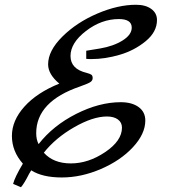

<svg xmlns="http://www.w3.org/2000/svg" viewBox="-20 -658 709 806"><path d="M639 -574Q639 -524 591.5 -485Q544 -446 482.5 -428Q421 -410 364 -410Q349 -410 342 -411V-445Q344 -445 400 -454.5Q456 -464 494.5 -488Q533 -512 533 -542Q533 -578 479 -578Q406 -578 341 -528Q276 -478 276 -423Q276 -368 344 -352Q359 -348 364 -344Q369 -340 369 -330Q369 -320 359.5 -313.5Q350 -307 316 -295Q132 -232 132 -99Q132 -72 142 -53Q203 -131 300 -180Q397 -229 487 -229Q534 -229 562 -208.5Q590 -188 590 -152Q590 -96 538 -40Q486 16 403.5 51.5Q321 87 239.5 87Q158 87 111 57Q110 58 102 72Q82 112 68 128L35 114Q42 86 76 29Q30 -23 30 -87.5Q30 -152 82.5 -210.5Q135 -269 229 -307Q182 -346 182 -388Q182 -445 242 -504.5Q302 -564 388.5 -601Q475 -638 551 -638Q591 -638 615 -620.5Q639 -603 639 -574ZM429 -169Q370 -169 291.5 -124Q213 -79 164 -17Q204 28 277.5 28Q351 28 421.5 -19.5Q492 -67 492 -122Q492 -144 475 -156.5Q458 -169 429 -169Z"/></svg>

Font: Marck Script
Style: Regular
Weight: 400
Designer: Denis Masharov, Marck Fogel
Foundry: Denis Masharov
Version: Version 1.002